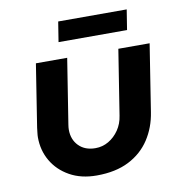

<svg xmlns="http://www.w3.org/2000/svg" viewBox="-78 -744 783 828"><g transform="rotate(-10 314.0 -329.5)"><path d="M603 -510 557 -217Q547 -151 513 -99Q479 -47 421 -17.5Q363 12 280 12Q212 12 162 -16Q112 -44 85 -90.5Q58 -137 58 -194Q58 -203 59.5 -214.5Q61 -226 62 -236L105 -510H242L197 -225Q196 -219 195.5 -213.5Q195 -208 195 -203Q195 -160 222 -132.5Q249 -105 295 -105Q326 -105 352.5 -120.5Q379 -136 397.5 -163Q416 -190 421 -225L466 -510ZM217 -583 231 -671H531L517 -583Z"/></g></svg>

Font: MuseoModerno SemiBold
Style: Italic
Weight: 600
Italic angle: -9°
Designer: Pablo Cosgaya, Héctor Gatti, Marcela Romero, and the Authors of The MuseoModerno Project.
Foundry: Omnibus-Type Team
Version: Version 1.003